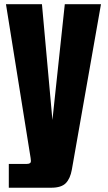

<svg xmlns="http://www.w3.org/2000/svg" viewBox="-20 -752 501 894"><path d="M21 122.1V11.2H105Q124 11.2 124 -2Q124 -8.8 122.6 -16.1L7.8 -732.4H175.3L224.1 -193.4L281.7 -732.4H450.2L314.5 38.1Q307.1 79.6 286.4 100.8Q265.6 122.1 218.3 122.1Z"/></svg>

Font: webenart
Style: Regular
Weight: 400
Designer: Vernon Adams
Foundry: Vernon Adams
Version: Version 2.116; ttfautohint (v1.8.3)